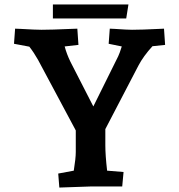

<svg xmlns="http://www.w3.org/2000/svg" viewBox="-20 -839 806 864"><path d="M112 -629 43 -642 48 -710 73 -709Q141 -705 167 -705Q210 -705 300 -709L328 -710L333 -637L271 -630Q280 -596 297 -561L400 -360L512 -586Q518 -598 528 -630L469 -642L474 -710L496 -709Q554 -705 574 -705Q616 -705 696 -709L718 -710L723 -637L666 -631Q625 -586 603 -544L454 -258V-185Q454 -141 462 -71L536 -65L530 0H392L247 5L242 -58L312 -71Q321 -127 321 -155V-252L151 -570Q133 -602 112 -629ZM218 -819H558L548 -756H218Z"/></svg>

Font: Andada Pro ExtraBold
Style: Regular
Weight: 800
Designer: Carolina Giovagnoli
Foundry: Huerta Tipografica
Version: Version 3.005; ttfautohint (v1.8.4)